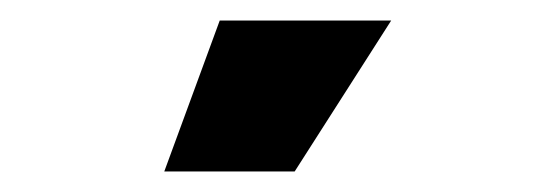

<svg xmlns="http://www.w3.org/2000/svg" viewBox="-20 -904 540 187"><path d="M140 -737 194 -884H361L267 -737Z"/></svg>

Font: Mona Sans Expanded ExtraBold
Style: Regular
Weight: 800
Width: 7
Designer: Deni Anggara
Foundry: GitHub
Version: Version 1.001; ttfautohint (v1.8.4.7-5d5b);gftools[0.9.33]